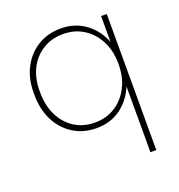

<svg xmlns="http://www.w3.org/2000/svg" viewBox="-125 -587 831 891"><g transform="rotate(-20 291.0 -141.0)"><path d="M467 200V-140L471 -135Q447 -69 395 -29.5Q343 10 272 10Q207 10 157 -21.5Q107 -53 79.5 -108Q52 -163 52 -235V-244Q52 -314 80 -367.5Q108 -421 157.5 -451.5Q207 -482 272 -482Q343 -482 395.5 -442Q448 -402 471 -336L468 -331V-472H496V200ZM273 -17Q330 -17 374 -45Q418 -73 443 -122.5Q468 -172 468 -236Q468 -300 443 -349Q418 -398 374 -426Q330 -454 273 -454Q216 -454 172.5 -427Q129 -400 105 -353Q81 -306 81 -244V-235Q81 -171 105 -122Q129 -73 172.5 -45Q216 -17 273 -17Z"/></g></svg>

Font: SUSE Thin
Style: Regular
Weight: 250
Designer: Rene Bieder
Foundry: SUSE
Version: Version 1.000